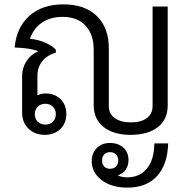

<svg xmlns="http://www.w3.org/2000/svg" viewBox="-20 -606 863 877"><path d="M117 -429Q155 -425 187 -411Q219 -397 235 -379V-365Q196 -355 173.5 -327Q151 -299 151 -261V-170Q166 -179 189 -179Q230 -179 256.5 -153Q283 -127 283 -85Q283 -43 255.5 -16.5Q228 10 185 10Q139 10 110 -18.5Q81 -47 81 -92V-259Q81 -296 101 -327Q121 -358 155 -372Q117 -387 47 -389Q55 -480 113.5 -533Q172 -586 270 -586Q368 -586 422.5 -532.5Q477 -479 477 -386V-122Q477 -86 504.5 -66.5Q532 -47 578 -47Q624 -47 650.5 -66.5Q677 -86 677 -122V-576H746V-124Q746 -60 700.5 -25Q655 10 577 10Q499 10 453.5 -25.5Q408 -61 408 -126V-379Q408 -449 370.5 -489Q333 -529 266 -529Q210 -529 171.5 -502.5Q133 -476 117 -429ZM139 -85Q139 -63 152.5 -50Q166 -37 187 -37Q208 -37 221.5 -50Q235 -63 235 -85Q235 -105 221.5 -118.5Q208 -132 187 -132Q166 -132 152.5 -118.5Q139 -105 139 -85ZM748 49Q746 144 698 197.5Q650 251 562 251Q489 251 444 216.5Q399 182 399 130Q399 93 422.5 70Q446 47 482 47Q520 47 543.5 68.5Q567 90 567 126Q567 150 554 169Q541 188 518 195Q536 204 561 204Q618 204 651 164Q684 124 685 49ZM482 165Q500 165 510 154.5Q520 144 520 127Q520 110 510 99.5Q500 89 482 89Q466 89 456 99.5Q446 110 446 127Q446 144 456 154.5Q466 165 482 165Z"/></svg>

Font: Sarabun Light
Style: Regular
Weight: 300
Designer: Suppakit Chalermlarp | Katatrad Co.,Ltd.
Foundry: Cadson Demak Co.,Ltd.
Version: Version 1.000; ttfautohint (v1.6)